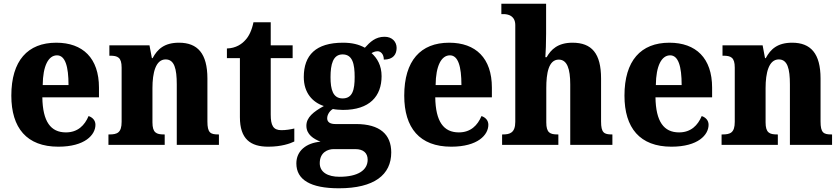

<svg xmlns="http://www.w3.org/2000/svg" viewBox="-20 -780 4524 1034"><path d="M294 10C438 10 494 -54 494 -108C494 -132 478 -148 457 -155C436 -105 399 -67 335 -67C253 -67 210 -125 208 -256H513V-308C513 -467 426 -550 283 -550C129 -550 41 -453 41 -265C41 -91 124 10 294 10ZM349 -322H210C211 -426 241 -482 287 -482C331 -482 349 -423 349 -322Z M564 0H867V-56H863C822 -56 801 -65 801 -121V-306C801 -387 818 -460 872 -460C919 -460 932 -410 932 -325V0H1159V-56H1155C1113 -56 1097 -65 1097 -126V-357C1097 -492 1044 -550 944 -550C866 -550 828 -516 802 -467H798L785 -536H569V-480H573C614 -480 635 -471 635 -416V-124C635 -65 611 -56 569 -56H564Z M1425 10C1495 10 1543 -7 1565 -18V-88C1545 -83 1520 -79 1495 -79C1451 -79 1438 -105 1438 -163V-467H1556V-536H1438V-660H1345C1336 -616 1320 -584 1302 -565C1284 -544 1251 -520 1202 -519V-467H1272V-149C1272 -31 1329 10 1425 10Z M1805 234C1996 234 2087 161 2087 41C2087 -56 2026 -112 1897 -112H1786C1760 -112 1742 -121 1742 -143C1742 -165 1759 -186 1773 -193C1784 -190 1814 -188 1827 -188C1971 -188 2035 -262 2035 -370C2035 -428 2011 -467 1981 -494C1990 -499 2000 -504 2014 -504C2028 -504 2047 -491 2047 -459C2099 -459 2116 -489 2116 -522C2116 -554 2093 -582 2051 -582C2002 -582 1973 -554 1945 -523C1912 -541 1876 -550 1827 -550C1681 -550 1616 -483 1616 -365C1616 -280 1663 -229 1724 -209C1668 -178 1630 -148 1630 -103C1630 -55 1669 -32 1706 -17C1628 -10 1576 33 1576 100C1576 188 1652 234 1805 234ZM1825 -250C1773 -250 1760 -298 1760 -364C1760 -433 1773 -487 1825 -487C1879 -487 1890 -435 1890 -365C1890 -297 1879 -250 1825 -250ZM1808 172C1746 172 1702 148 1702 99C1702 40 1746 23 1777 23H1893C1938 23 1960 45 1960 80C1960 137 1907 172 1808 172Z M2410 10C2554 10 2610 -54 2610 -108C2610 -132 2594 -148 2573 -155C2552 -105 2515 -67 2451 -67C2369 -67 2326 -125 2324 -256H2629V-308C2629 -467 2542 -550 2399 -550C2245 -550 2157 -453 2157 -265C2157 -91 2240 10 2410 10ZM2465 -322H2326C2327 -426 2357 -482 2403 -482C2447 -482 2465 -423 2465 -322Z M2684 0H2987V-56H2983C2942 -56 2922 -65 2922 -121V-306C2922 -384 2934 -459 2989 -459C3034 -459 3051 -410 3051 -325V0H3278V-56H3275C3233 -56 3217 -65 3217 -126V-357C3217 -492 3167 -550 3063 -550C2984 -550 2947 -513 2924 -472H2917C2919 -499 2921 -550 2921 -599V-760H2680V-704H2693C2713 -704 2755 -697 2755 -645V-124C2755 -65 2726 -56 2689 -56H2684Z M3596 10C3740 10 3796 -54 3796 -108C3796 -132 3780 -148 3759 -155C3738 -105 3701 -67 3637 -67C3555 -67 3512 -125 3510 -256H3815V-308C3815 -467 3728 -550 3585 -550C3431 -550 3343 -453 3343 -265C3343 -91 3426 10 3596 10ZM3651 -322H3512C3513 -426 3543 -482 3589 -482C3633 -482 3651 -423 3651 -322Z M3866 0H4169V-56H4165C4124 -56 4103 -65 4103 -121V-306C4103 -387 4120 -460 4174 -460C4221 -460 4234 -410 4234 -325V0H4461V-56H4457C4415 -56 4399 -65 4399 -126V-357C4399 -492 4346 -550 4246 -550C4168 -550 4130 -516 4104 -467H4100L4087 -536H3871V-480H3875C3916 -480 3937 -471 3937 -416V-124C3937 -65 3913 -56 3871 -56H3866Z"/></svg>

Font: Noto Serif Georgian SemiCondensed ExtraBold
Style: Regular
Weight: 800
Width: 4
Designer: Monotype Design Team, Akaki Razmadze
Foundry: Google LLC
Version: Version 2.003